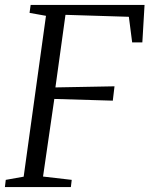

<svg xmlns="http://www.w3.org/2000/svg" viewBox="-25 -763 610 783"><path d="M-5 0 -1.5 -29.5 71.5 -42.5 162.5 -698.5 95.5 -710.5 100 -743H564.5L555.5 -590H514L500.5 -694.5L242 -702.5L201 -406.5L442 -411L435 -352.5L196.5 -359.5L150.5 -43L267.5 -29.5L264 0Z"/></svg>

Font: Merriweather 60pt Light
Style: Italic
Weight: 300
Italic angle: -7.8°
Version: Version 2.101